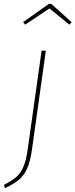

<svg xmlns="http://www.w3.org/2000/svg" viewBox="-61 -782 392 997"><path d="M-41 178Q-1 158 22.5 138Q46 118 60.5 84Q75 50 83 -7L155 -519H177L105 -5Q96 58 79.5 94Q63 130 37 151.5Q11 173 -35 195ZM70 -654 59 -667 193 -762H205L311 -667L299 -654L196 -738Z"/></svg>

Font: Fira Sans Thin
Style: Italic
Weight: 250
Italic angle: -8°
Designer: Carrois Corporate & Edenspiekermann AG
Foundry: Carrois Corporate GbR & Edenspiekermann AG
Version: Version 4.203